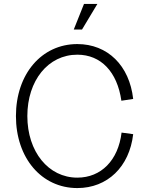

<svg xmlns="http://www.w3.org/2000/svg" viewBox="-20 -940 770 976"><path d="M373 16C526 16 638 -92 657 -258L598 -266C581 -125 494 -37 373 -37C226 -37 119 -169 119 -350C119 -531 225 -662 373 -662C493 -662 576 -575 597 -428L657 -437C638 -607 527 -716 373 -716C191 -716 61 -563 61 -350C61 -137 191 16 373 16ZM355 -790H397L475 -920H407Z"/></svg>

Font: Uncut Sans Light
Style: Regular
Weight: 300
Designer: Kasper Nordkvist
Foundry: UNCUT.wtf
Version: Version 1.304;Glyphs 3.2 (3246)